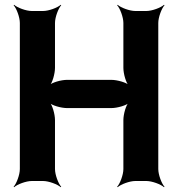

<svg xmlns="http://www.w3.org/2000/svg" viewBox="-20 -757 746 803"><path d="M642 -50V-661C642 -685 656 -722 668 -735L666 -737C653 -725 616 -711 592 -711H546C522 -711 485 -725 472 -737L470 -735C482 -722 496 -685 496 -661V-473C496 -449 507 -409 520 -397L522 -399C510 -412 470 -423 446 -423H260C236 -423 196 -412 184 -399L186 -397C199 -409 210 -449 210 -473V-661C210 -685 224 -722 236 -735L234 -737C221 -725 184 -711 160 -711H113C89 -711 52 -725 39 -737L37 -735C49 -722 63 -685 63 -661V-50C63 -26 49 11 37 24L39 26C52 14 89 0 113 0H160C184 0 221 14 234 26L236 24C224 11 210 -26 210 -50V-255C210 -279 199 -319 186 -331L184 -329C196 -316 236 -305 260 -305H446C470 -305 510 -316 522 -329L520 -331C507 -319 496 -279 496 -255V-50C496 -26 482 11 470 24L472 26C485 14 522 0 546 0H592C616 0 653 14 666 26L668 24C656 11 642 -26 642 -50Z"/></svg>

Font: Asimov
Style: Edge
Weight: 500
Designer: Google
Version: Version 2.000980: 2014